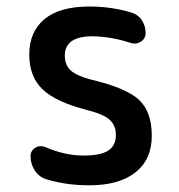

<svg xmlns="http://www.w3.org/2000/svg" viewBox="-20 -550 540 580"><path d="M242.2 -217.8Q147.5 -242.2 107.9 -280.8Q68.4 -319.3 68.4 -384.8Q68.4 -454.1 114.3 -492.2Q160.2 -530.3 250 -530.3Q315.4 -530.3 375 -512.7Q396.5 -506.8 408.2 -489.3Q419.9 -471.7 419.9 -450.2Q419.9 -433.6 405.8 -424.3Q391.6 -415 376 -419.9Q317.4 -439.5 259.8 -440.4Q175.8 -440.4 175.8 -381.8Q175.8 -353.5 193.4 -337.4Q210.9 -321.3 254.9 -309.6Q362.3 -284.2 400.4 -248Q438.5 -211.9 438.5 -139.6Q438.5 -68.4 389.2 -29.3Q339.8 9.8 250 9.8Q178.7 9.8 119.1 -8.8Q97.7 -15.6 85 -35.2Q72.3 -54.7 72.3 -78.1Q72.3 -94.7 86.4 -103.5Q100.6 -112.3 117.2 -105.5Q176.8 -80.1 232.4 -80.1Q284.2 -80.1 307.1 -95.2Q330.1 -110.4 330.1 -141.6Q330.1 -170.9 311.5 -188Q293 -205.1 242.2 -217.8Z"/></svg>

Font: Rounded-X Mgen+ 1m medium
Style: Regular
Weight: 500
Designer: [Source Han Sans]
Ryoko NISHIZUKA  (kana & ideographs); Paul D. Hunt (Latin, Greek & Cyrillic); Wenlong ZHANG  (bopomofo
Version: Version 1.059.20150602